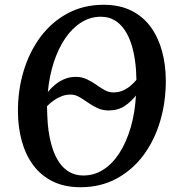

<svg xmlns="http://www.w3.org/2000/svg" viewBox="-20 -773 742 803"><path d="M316.5 10Q249.5 10 200.2 -14.5Q151 -39 119 -82.2Q87 -125.5 71.2 -182.8Q55.5 -240 55 -305Q54.5 -396 79 -476.8Q103.5 -557.5 150.2 -619.8Q197 -682 263.5 -717.5Q330 -753 413.5 -753Q481 -753 530 -728.2Q579 -703.5 610.5 -660Q642 -616.5 657.5 -559.8Q673 -503 673.5 -439Q674 -348.5 650.2 -267.5Q626.5 -186.5 580.2 -124.2Q534 -62 467.5 -26Q401 10 316.5 10ZM328 -39Q374.5 -39 413 -64Q451.5 -89 480.2 -134.2Q509 -179.5 526.8 -240.5Q544.5 -301.5 548.5 -373.5Q530 -349 501.8 -330Q473.5 -311 434.5 -311Q409 -311 387.5 -321Q366 -331 347.5 -344.2Q329 -357.5 311.2 -367.5Q293.5 -377.5 275 -377.5Q254.5 -377.5 236.2 -370Q218 -362.5 202.8 -351.5Q187.5 -340.5 176.5 -328.5Q177 -307.5 177.8 -288.8Q178.5 -270 180 -252.5Q185 -201.5 196.8 -161.8Q208.5 -122 227 -94.8Q245.5 -67.5 271 -53.2Q296.5 -39 328 -39ZM454 -386.5Q477.5 -386.5 496 -395.2Q514.5 -404 528.2 -416.2Q542 -428.5 550.5 -439Q550 -456.5 549.2 -473Q548.5 -489.5 546.5 -505Q541.5 -549.5 530.2 -585.8Q519 -622 501 -648.2Q483 -674.5 458.5 -688.8Q434 -703 401.5 -703Q357.5 -703 319.8 -679.2Q282 -655.5 253 -613Q224 -570.5 205.2 -513.2Q186.5 -456 180 -388Q193.5 -405 211 -419.2Q228.5 -433.5 250 -442.5Q271.5 -451.5 296.5 -451.5Q322 -451.5 342.8 -441.8Q363.5 -432 381.5 -419.2Q399.5 -406.5 417 -396.5Q434.5 -386.5 454 -386.5Z"/></svg>

Font: Merriweather 36pt Medium
Style: Italic
Weight: 500
Italic angle: -7.8°
Version: Version 2.101